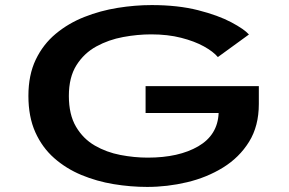

<svg xmlns="http://www.w3.org/2000/svg" viewBox="-20 -726 1140 757"><path d="M560.5 11Q495 11 428.2 0Q361.5 -11 301.2 -36Q241 -61 193.8 -102.5Q146.5 -144 119.2 -204.8Q92 -265.5 92 -348Q92 -430.5 121 -491Q150 -551.5 200 -593Q250 -634.5 312.8 -659.2Q375.5 -684 444 -695Q512.5 -706 578 -706Q681.5 -706 761 -685.8Q840.5 -665.5 891.8 -638.2Q943 -611 961.5 -590L839 -501Q821 -522.5 784 -543Q747 -563.5 694.2 -577Q641.5 -590.5 576 -590.5Q522.5 -590.5 465.5 -580Q408.5 -569.5 360 -543Q311.5 -516.5 281.5 -469Q251.5 -421.5 251.5 -348Q251.5 -274 279.8 -226.2Q308 -178.5 354 -152Q400 -125.5 454.8 -115Q509.5 -104.5 562.5 -104.5Q685 -104.5 761.8 -149.2Q838.5 -194 842 -280.5H554V-386.5H1000.5V-316Q1000.5 -229 962 -167Q923.5 -105 859.5 -65.5Q795.5 -26 717.5 -7.5Q639.5 11 560.5 11Z"/></svg>

Font: Trispace Expanded SemiBold
Style: Regular
Weight: 600
Width: 7
Designer: Tyler Finck
Foundry: Etcetera Type Company
Version: Version 1.210; ttfautohint (v1.8.3)